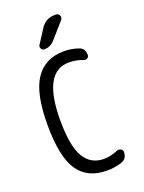

<svg xmlns="http://www.w3.org/2000/svg" viewBox="-176 -1042 853 1134"><g transform="rotate(-20 250.0 -475.0)"><path d="M317.4 -960H323.2Q339.8 -960 346.2 -945.3Q352.5 -930.7 341.8 -918L255.9 -820.3Q228.5 -790 190.4 -790Q177.7 -790 171.4 -802.2Q165 -814.5 171.9 -824.2L228.5 -912.1Q259.8 -960 317.4 -960ZM294.9 9.8Q172.9 9.8 113.8 -76.2Q54.7 -162.1 54.7 -365.2Q54.7 -562.5 115.2 -651.4Q175.8 -740.2 294.9 -740.2Q341.8 -740.2 385.7 -724.6Q419.9 -712.9 419.9 -671.9Q419.9 -659.2 409.7 -652.8Q399.4 -646.5 386.7 -651.4Q343.8 -668 299.8 -668Q134.8 -668 134.8 -365.2Q134.8 -201.2 176.8 -131.3Q218.8 -61.5 299.8 -61.5Q344.7 -61.5 388.7 -81.1Q400.4 -85.9 412.6 -79.6Q424.8 -73.2 424.8 -59.6Q424.8 -17.6 387.7 -4.9Q342.8 9.8 294.9 9.8Z"/></g></svg>

Font: Rounded Mgen+ 2m regular
Style: Regular
Weight: 400
Designer: [Source Han Sans]
Ryoko NISHIZUKA  (kana & ideographs); Paul D. Hunt (Latin, Greek & Cyrillic); Wenlong ZHANG  (bopomofo
Version: Version 1.059.20150602